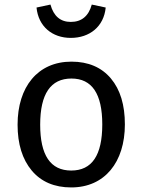

<svg xmlns="http://www.w3.org/2000/svg" viewBox="-20 -809 624 841"><path d="M290 -643C373 -643 435 -693 443 -776L382 -789C368 -738 337 -713 290 -713C245 -713 215 -738 201 -789L140 -776C148 -693 209 -643 290 -643ZM293 -539C145 -539 57 -428 57 -263C57 -178 78 -111 119 -62C160 -13 218 12 292 12C439 12 527 -99 527 -264C527 -349 507 -416 466 -465C425 -514 367 -539 293 -539ZM293 -465C383 -465 428 -398 428 -264C428 -129 383 -62 292 -62C201 -62 156 -129 156 -263C156 -398 202 -465 293 -465Z"/></svg>

Font: Fira Sans
Style: Regular
Weight: 400
Designer: Carrois Corporate & Edenspiekermann AG
Foundry: Carrois Corporate GbR & Edenspiekermann AG
Version: Version 4.203